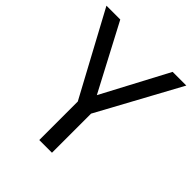

<svg xmlns="http://www.w3.org/2000/svg" viewBox="-198 -838 962 962"><g transform="rotate(45 283.0 -357.0)"><path d="M283 -363 469 -714H566L328 -277V0H238V-273L0 -714H98Z"/></g></svg>

Font: Noto Sans Palmyrene
Style: Regular
Weight: 400
Designer: Monotype Design Team
Foundry: Monotype Imaging Inc.
Version: Version 2.001; ttfautohint (v1.8.4.7-5d5b)